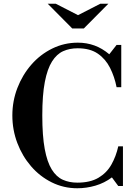

<svg xmlns="http://www.w3.org/2000/svg" viewBox="-20 -994 727 1026"><path d="M393 12Q320 12 256.5 -19.5Q193 -51 146 -105.5Q99 -160 72.5 -230Q46 -300 46 -377Q46 -454 73 -524Q100 -594 147.5 -648.5Q195 -703 259 -734.5Q323 -766 396 -766Q443 -766 484.5 -751Q526 -736 564 -704L603 -754H628V-528H603Q592 -584 568 -631.5Q544 -679 502.5 -707.5Q461 -736 395 -736Q352 -736 317.5 -720.5Q283 -705 258 -665.5Q233 -626 219.5 -556Q206 -486 206 -377Q206 -268 219 -198Q232 -128 256.5 -88.5Q281 -49 315.5 -33.5Q350 -18 393 -18Q462 -18 506 -44Q550 -70 575 -114Q600 -158 612 -212H637V0H612L578 -46Q538 -16 490 -2Q442 12 393 12ZM366 -842 235 -974H278L397 -913L516 -974H559L428 -842Z"/></svg>

Font: Libre Bodoni
Style: Regular
Weight: 400
Designer: Pablo Impallari, Rodrigo Fuenzalida
Foundry: Impallari Type
Version: Version 2.005;gftools[0.9.23]